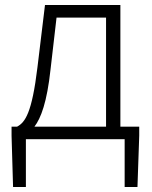

<svg xmlns="http://www.w3.org/2000/svg" viewBox="-20 -554 603 764"><path d="M83 0H476V190H527L534 -14V-50H459V-534H159L129 -286C107 -104 80 -67 48 -50H26V-14L32 190H83ZM117 -50C143 -84 167 -148 181 -277L205 -484H402V-50Z"/></svg>

Font: Noto Sans HK Light
Style: Regular
Weight: 300
Designer: Ryoko NISHIZUKA 西塚涼子 (kana, bopomofo & ideographs); Paul D. Hunt (Latin, Greek & Cyrillic); Sandoll Communications 산돌커뮤니
Foundry: Adobe
Version: Version 2.004;hotconv 1.0.118;makeotfexe 2.5.65603